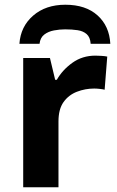

<svg xmlns="http://www.w3.org/2000/svg" viewBox="-20 -791 494 811"><path d="M383 -556Q394 -556 409 -555Q424 -554 433 -552L422 -412Q415 -414 401.5 -415.5Q388 -417 378 -417Q340 -417 305 -403.5Q270 -390 248.5 -360Q227 -330 227 -278V0H78V-546H191L213 -454H220Q244 -496 286 -526Q328 -556 383 -556ZM256 -771Q342 -771 392 -726Q442 -681 446 -606H363Q361 -634 346 -647Q331 -660 307.5 -663.5Q284 -667 255 -667Q232 -667 208 -662.5Q184 -658 167 -645Q150 -632 147 -606H62Q67 -679 120 -725Q173 -771 256 -771Z"/></svg>

Font: Noto Sans IKEA
Style: Bold
Weight: 600
Designer: Monotype Design Team
Foundry: Monotype Imaging Inc.
Version: Version 2.001